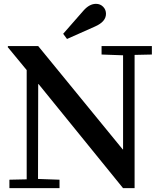

<svg xmlns="http://www.w3.org/2000/svg" viewBox="-20 -980 815 1000"><path d="M22 -740H179L619 -202H621V-692L509 -696V-740H771V-696L681 -694V0H621L181 -542H179L178 -48L290 -44V0H29V-44L119 -46V-615L20 -735ZM329 -777 309 -804 415 -925Q446 -960 480 -960Q502 -960 517 -945Q532 -930 532 -908Q532 -867 475 -842Z"/></svg>

Font: Minipax
Style: Bold
Weight: 500
Designer: Raphaël Ronot, Igor Stepanchenko (Cyrillic)
Foundry: steppetype
Version: Version 1.002